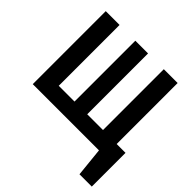

<svg xmlns="http://www.w3.org/2000/svg" viewBox="-179 -677 982 982"><g transform="rotate(45 312.0 -185.5)"><path d="M624 -87V157H535L519 0H40V-528H140V-88H254V-528H346V-88H460V-528H560V-87Z"/></g></svg>

Font: Fira Mono Medium
Style: Regular
Weight: 500
Designer: Carrois Corporate & Edenspiekermann AG
Foundry: Carrois Corporate GbR & Edenspiekermann AG
Version: Version 3.206